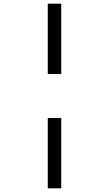

<svg xmlns="http://www.w3.org/2000/svg" viewBox="-20 -780 591 1041"><path d="M239 -760H312V-379H239ZM239 -140H312V241H239Z"/></svg>

Font: Noto Sans
Style: Regular
Weight: 400
Designer: Monotype Design Team
Foundry: Monotype Imaging Inc.
Version: Version 2.007